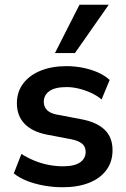

<svg xmlns="http://www.w3.org/2000/svg" viewBox="-20 -777 528 807"><path d="M244 10Q203 10 164.5 3Q126 -4 94 -16.5Q62 -29 38 -48L70 -130Q95 -114 124 -102Q153 -90 184 -84Q215 -78 245 -78Q293 -78 316.5 -94.5Q340 -111 340 -138Q340 -161 324.5 -173.5Q309 -186 278 -192L178 -211Q116 -223 83.5 -256.5Q51 -290 51 -343Q51 -391 77.5 -426Q104 -461 151 -480Q198 -499 259 -499Q294 -499 327 -492.5Q360 -486 389.5 -473.5Q419 -461 441 -441L407 -359Q388 -375 363 -386.5Q338 -398 311.5 -404.5Q285 -411 260 -411Q211 -411 187.5 -394Q164 -377 164 -349Q164 -328 178 -314Q192 -300 221 -295L321 -276Q386 -264 419.5 -232Q453 -200 453 -146Q453 -97 427 -62Q401 -27 354 -8.5Q307 10 244 10ZM211 -554 314 -757H437L295 -554Z"/></svg>

Font: NunitoSans3
Style: Bold
Weight: 700
Designer: Vernon Adams
Foundry: Vernon Adams
Version: Version 3.101;gftools[0.9.27]